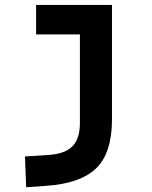

<svg xmlns="http://www.w3.org/2000/svg" viewBox="-20 -538 626 792"><path d="M87.9 234.4 83 107.4 180.7 101.1Q248.5 96.7 279.1 65.2Q309.6 33.7 309.6 -30.3V-396H128.9V-517.6H441.9V-45.9Q441.9 92.3 377.4 155.5Q313 218.8 170.9 228.5Z"/></svg>

Font: CaskaydiaMono NF
Style: Bold
Weight: 700
Designer: Aaron Bell
Foundry: Saja Typeworks
Version: Version 2111.001; ttfautohint (v1.8.4);Nerd Fonts 3.1.1